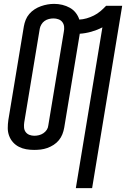

<svg xmlns="http://www.w3.org/2000/svg" viewBox="-20 -765 650 990"><path d="M371 205 508 -624Q481 -610 451 -601.5Q421 -593 391 -591Q391 -590 391 -590Q391 -590 391 -589L311 -106Q308 -89 301.5 -72.5Q295 -56 283.5 -42Q272 -28 256.5 -18Q241 -8 224 -2Q207 4 190 6Q173 8 156 8Q135 8 115 4.5Q95 1 77.5 -8Q60 -17 47 -31.5Q34 -46 27 -65Q20 -84 20 -104.5Q20 -125 23 -146L103 -629Q106 -646 112.5 -662.5Q119 -679 131 -693Q143 -707 158.5 -717Q174 -727 191 -733Q208 -739 225 -742Q242 -745 259 -745Q281 -745 301.5 -740Q322 -735 340 -725Q358 -715 370.5 -699Q383 -683 389 -664Q408 -665 427 -670.5Q446 -676 464 -685Q482 -694 497.5 -707Q513 -720 527 -735H610L455 205ZM157 -65Q169 -65 181 -68Q193 -71 203.5 -78Q214 -85 221 -95.5Q228 -106 229 -118L309 -601Q312 -615 310.5 -628Q309 -641 301.5 -651Q294 -661 281.5 -665.5Q269 -670 256 -670Q244 -670 232 -667Q220 -664 210 -657Q200 -650 193.5 -639Q187 -628 185 -617L105 -134Q103 -121 104 -107.5Q105 -94 112.5 -84Q120 -74 132 -69.5Q144 -65 157 -65Z"/></svg>

Font: Iosevka Curly Extended Oblique
Style: Regular
Weight: 400
Width: 7
Italic angle: -9°
Monospace: yes
Designer: Belleve Invis
Foundry: Belleve Invis
Version: Version 11.1.0; ttfautohint (v1.8.3)